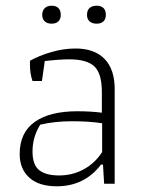

<svg xmlns="http://www.w3.org/2000/svg" viewBox="-20 -644 499 673"><path d="M128 -592Q128 -607 137 -615.5Q146 -624 161 -624Q176 -624 184.5 -616Q193 -608 193 -592Q193 -577 184.5 -569Q176 -561 161 -561Q146 -561 137 -569Q128 -577 128 -592ZM285 -592Q285 -608 294 -616Q303 -624 319 -624Q334 -624 342.5 -616Q351 -608 351 -592Q351 -577 342.5 -569Q334 -561 319 -561Q303 -561 294 -569Q285 -577 285 -592ZM49 -104Q49 -179 101.5 -216.5Q154 -254 251 -254Q299 -254 337 -249V-322Q337 -386 311 -411Q285 -436 223 -436Q189 -436 137 -430L127 -360H94Q85 -386 85 -417V-431Q117 -449 160 -461.5Q203 -474 245 -474Q311 -474 346.5 -437.5Q382 -401 382 -332V0H345L341 -67H334Q276 9 179 9Q116 9 82.5 -21.5Q49 -52 49 -104ZM338 -111V-212Q293 -219 233 -219Q171 -219 121 -207Q94 -164 94 -113Q94 -66 117.5 -47.5Q141 -29 187 -29Q234 -29 273.5 -50.5Q313 -72 338 -111Z"/></svg>

Font: Athiti Light
Style: Regular
Weight: 300
Designer: CadsonDemak Team
Foundry: CadsonDemak
Version: Version 1.033